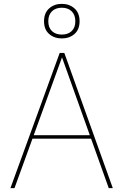

<svg xmlns="http://www.w3.org/2000/svg" viewBox="-20 -974 638 994"><path d="M34 0 289 -700H313L564 0H543L301 -677L55 0ZM133 -256 142 -274H458L467 -256ZM300 -775Q261 -775 234.5 -798Q208 -821 208 -864Q208 -907 234.5 -930.5Q261 -954 300 -954Q339 -954 365.5 -930.5Q392 -907 392 -864Q392 -821 365.5 -798Q339 -775 300 -775ZM300 -795Q332 -795 351 -813Q370 -831 370 -864Q370 -897 351 -915.5Q332 -934 300 -934Q268 -934 249 -915.5Q230 -897 230 -864Q230 -831 249 -813Q268 -795 300 -795Z"/></svg>

Font: DM Sans 12pt Thin
Style: Regular
Weight: 250
Version: Version 4.004;gftools[0.9.30]